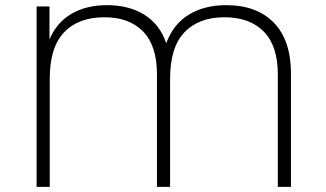

<svg xmlns="http://www.w3.org/2000/svg" viewBox="-20 -725 1265 745"><path d="M1042.5 -637C998.2 -682.3 936.7 -705 858 -705C801.3 -705 752.8 -692.7 712.5 -668C672.2 -643.3 643 -606.3 625 -557C609 -605 581.2 -641.7 541.5 -667C501.8 -692.3 453 -705 395 -705C341.7 -705 295.8 -693.8 257.5 -671.5C219.2 -649.2 190.7 -616 172 -572V-700H122V0H173V-420C173 -500.7 191.5 -560.5 228.5 -599.5C265.5 -638.5 317.7 -658 385 -658C449.7 -658 499.8 -639.5 535.5 -602.5C571.2 -565.5 589 -510.3 589 -437V0H640V-420C640 -500.7 658.5 -560.5 695.5 -599.5C732.5 -638.5 784.3 -658 851 -658C916.3 -658 967.2 -639.5 1003.5 -602.5C1039.8 -565.5 1058 -510.3 1058 -437V0H1109V-439C1109 -525.7 1086.8 -591.7 1042.5 -637Z"/></svg>

Font: Montserrat Custom ExtraLight
Style: Regular
Weight: 300
Designer: Julieta Ulanovsky
Foundry: Julieta Ulanovsky
Version: Version 7.200